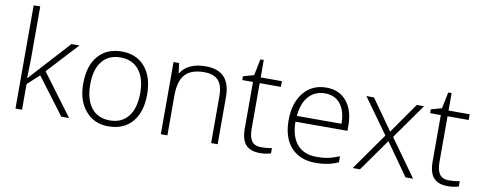

<svg xmlns="http://www.w3.org/2000/svg" viewBox="-64 -1070 3505 1391"><g transform="rotate(10 1688.0 -375.0)"><path d="M137.2 0H88.9V-759.8H137.2V-378.9L133.8 -232.9H136.2L407.2 -530.8H465.8L256.8 -304.2L483.4 0H425.8L224.1 -268.1L137.2 -189Z M541 -266.1Q541 -395.5 604 -468.3Q667 -541 776.6 -541Q886.2 -541 948.5 -467.3Q1010.7 -393.6 1010.7 -264.9Q1010.7 -136.2 947.8 -63.2Q884.8 9.8 773.9 9.8Q771.5 9.8 768.6 9.8Q667.5 9.8 604.2 -64.9Q541 -139.6 541 -258.8Q541 -262.7 541 -266.1ZM639.6 -95.2Q688 -34.2 775.9 -34.2Q863.8 -34.2 911.6 -95.2Q959.5 -156.2 959.5 -266.4Q959.5 -376.5 910.9 -436.8Q862.3 -497.1 774.7 -497.1Q687 -497.1 639.4 -436.8Q591.8 -376.5 591.8 -266.8Q591.8 -157.2 639.6 -95.2Z M1395.5 -541Q1576.2 -541 1576.2 -347.2V0H1528.3V-344.2Q1528.3 -423.8 1494.9 -460.4Q1461.4 -497.1 1390.1 -497.1Q1295.9 -497.1 1251.2 -449.2Q1206.5 -401.4 1206.5 -293V0H1158.2V-530.8H1199.2L1208.5 -458H1211.4Q1263.7 -541 1395.5 -541Z M1799.3 -530.8H1955.1V-488.8H1799.3V-152.8Q1799.3 -91.8 1820.8 -62.5Q1842.3 -33.2 1888.7 -33.2Q1935.1 -33.2 1968.3 -41V-2Q1933.1 9.8 1887.2 9.8Q1816.9 9.8 1783.4 -27.8Q1750 -65.4 1750 -146V-488.8H1671.4V-517.1L1750 -539.1L1774.4 -659.2H1799.3Z M2297.4 9.8Q2182.1 9.8 2116.7 -61.5Q2052.2 -132.8 2052.2 -260.3Q2052.2 -387.7 2114.5 -464.4Q2176.8 -541 2283.2 -541Q2377 -541 2431.2 -475.3Q2485.4 -409.7 2485.4 -297.9V-258.8H2103Q2104 -149.4 2154.1 -91.8Q2204.1 -34.2 2297.4 -34.2Q2343.8 -34.2 2378.9 -41Q2414.1 -47.9 2464.4 -67.9V-23.9Q2419.9 -4.4 2381.6 2.7Q2343.3 9.8 2297.4 9.8ZM2434.1 -301.8Q2434.1 -394 2393.6 -446Q2353 -498 2279.5 -498Q2206.1 -498 2159.9 -447.3Q2113.8 -396.5 2106 -301.8Z M2818.8 -272.9 3014.2 0H2958L2791 -236.8L2623 0H2569.8L2762.2 -272.9L2577.1 -530.8H2632.8L2791 -307.1L2947.8 -530.8H3001Z M3181.2 -530.8H3336.9V-488.8H3181.2V-152.8Q3181.2 -91.8 3202.6 -62.5Q3224.1 -33.2 3270.5 -33.2Q3316.9 -33.2 3350.1 -41V-2Q3314.9 9.8 3269 9.8Q3198.7 9.8 3165.3 -27.8Q3131.8 -65.4 3131.8 -146V-488.8H3053.2V-517.1L3131.8 -539.1L3156.2 -659.2H3181.2Z"/></g></svg>

Font: Open Sans Hebrew Light
Style: Regular
Weight: 300
Foundry: Ascender Corporation, Yanek Iontef
Version: Version 2.001;PS 002.001;hotconv 1.0.70;makeotf.lib2.5.58329